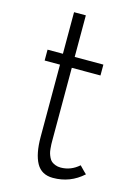

<svg xmlns="http://www.w3.org/2000/svg" viewBox="-117 -811 617 884"><g transform="rotate(15 192.0 -369.0)"><path d="M49.8 -500V-551.8H123V-750H179.2V-551.8H315.9V-500H179.2V-155.8Q179.2 -143.1 179.4 -135.7Q179.7 -128.4 180.9 -115Q182.1 -101.6 184.6 -93.3Q187 -85 192.1 -74.2Q197.3 -63.5 204.3 -57.6Q211.4 -51.8 222.7 -47.4Q233.9 -43 248 -43Q296.4 -43 335 -77.1Q340.3 -71.8 346.9 -64.9Q353.5 -58.1 358.4 -53.2Q363.3 -48.3 369.1 -43Q308.1 12.2 226.1 12.2Q171.4 12.2 147.2 -31.2Q123 -74.7 123 -155.8V-500Z"/></g></svg>

Font: Junction Light
Style: Regular
Weight: 300
Designer: Caroline Hadilaksono
Foundry: Caroline Hadilaksono
Version: Version 1.002